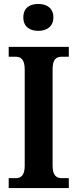

<svg xmlns="http://www.w3.org/2000/svg" viewBox="-20 -951 391 971"><path d="M174 -795C215 -795 250 -816 250 -863C250 -911 215 -931 174 -931C130 -931 98 -911 98 -863C98 -816 130 -795 174 -795ZM24 0H328V-50H292C266 -50 246 -64 246 -112V-600C246 -652 265 -664 292 -664H328V-714H24V-664H60C84 -664 105 -652 105 -600V-112C105 -62 84 -50 60 -50H24Z"/></svg>

Font: Noto Serif Thai Condensed
Style: Bold
Weight: 700
Width: 3
Designer: Monotype Design Team
Foundry: Monotype Imaging Inc.
Version: Version 2.002